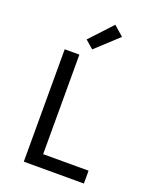

<svg xmlns="http://www.w3.org/2000/svg" viewBox="-176 -1082 951 1180"><g transform="rotate(20 300.0 -491.5)"><path d="M128 0V-735H224V-84H521V0ZM287 -792 234 -838 369 -983 433 -927Z"/></g></svg>

Font: Iosevka Fixed Medium Extended
Style: Regular
Weight: 500
Width: 7
Monospace: yes
Designer: Belleve Invis
Foundry: Belleve Invis
Version: Version 24.1.1; ttfautohint (v1.8.4)